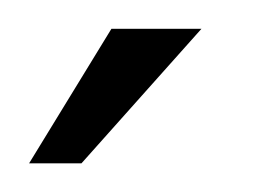

<svg xmlns="http://www.w3.org/2000/svg" viewBox="-20 -658 179 132"><path d="M0 -545.7 56.6 -638.2H118.5L36 -545.7Z"/></svg>

Font: Alumni Sans SC Thin
Style: Regular
Weight: 100
Designer: Robert E. Leuschke
Foundry: Robert E. Leuschke
Version: Version 1.018